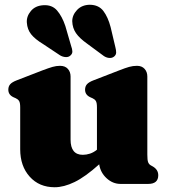

<svg xmlns="http://www.w3.org/2000/svg" viewBox="-20 -774 715 808"><path d="M65 -146V-322.5Q65 -342 60.2 -349.2Q55.5 -356.5 46.5 -360.5L37.5 -364.5Q15 -374.5 15 -396.5Q15 -410.5 23 -419.5Q31 -428.5 50.5 -436L159 -478Q185.5 -488 201.2 -492.5Q217 -497 232.5 -497Q254 -497 265.5 -484.2Q277 -471.5 277 -452V-186.5Q277 -122.5 328.5 -122.5Q343.5 -122.5 358.8 -127.5Q374 -132.5 388 -144V-322.5Q388 -342 383.2 -349.2Q378.5 -356.5 369.5 -360.5L360.5 -364.5Q338 -374.5 338 -396.5Q338 -410.5 346 -419.5Q354 -428.5 373.5 -436L482 -478Q507.5 -488 523.5 -492.5Q539.5 -497 556.5 -497Q577 -497 588.5 -484.2Q600 -471.5 600 -452V-123.5Q600 -100.5 603.2 -91.8Q606.5 -83 614 -78.5L623 -73.5Q646 -60 646 -36.5Q646 0 603.5 0H487.5Q454.5 0 428.5 -24Q402.5 -48 397.5 -82.5Q338.5 -29.5 293.5 -7.8Q248.5 14 210 14Q145 14 105 -30.5Q65 -75 65 -146ZM445.5 -660 465.5 -575.5Q469 -562.5 468.8 -552.5Q468.5 -542.5 459.5 -535.5Q451 -529 438.8 -530.2Q426.5 -531.5 416 -539L347 -590Q314.5 -613 299.8 -634.5Q285 -656 284 -684.5Q284 -710.5 304.2 -732Q324.5 -753.5 358 -754Q395.5 -753.5 415 -727.8Q434.5 -702 445.5 -660ZM255 -664.5 279.5 -580Q284 -568 284.5 -558Q285 -548 276.5 -540.5Q268.5 -533 256.2 -533.8Q244 -534.5 233 -541L161.5 -588.5Q127 -609.5 111 -629.8Q95 -650 93 -678.5Q91 -705 109.8 -727.5Q128.5 -750 162 -752Q199 -754.5 220.2 -729.8Q241.5 -705 255 -664.5Z"/></svg>

Font: Fraunces 9pt S050 Black
Style: Regular
Weight: 900
Version: Version 1.000; ttfautohint (v1.8.3)